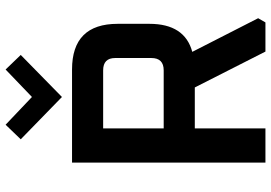

<svg xmlns="http://www.w3.org/2000/svg" viewBox="-161 -806 967 685"><g transform="rotate(-90 322.5 -463.5)"><path d="M85 0V-690H417Q580 -690 580 -527V-414Q580 -288 480 -261L600 -26L585 0H481L353 -252H207V0ZM207 -363H414Q458 -363 458 -407V-536Q458 -579 414 -579H207ZM168 -873 220 -927 319 -833 417 -927 469 -873 319 -726Z"/></g></svg>

Font: Oxanium SemiBold
Style: Regular
Weight: 600
Designer: Severin Meyer
Version: Version 2.000